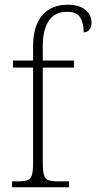

<svg xmlns="http://www.w3.org/2000/svg" viewBox="-20 -792 407 812"><path d="M31 0V-25H55Q81 -25 95 -29.5Q109 -34 114.5 -50.5Q120 -67 120 -103V-506H35V-536H120V-597Q120 -682 158.5 -727Q197 -772 266 -772Q315 -772 341 -750.5Q367 -729 367 -698Q367 -677 357.5 -666Q348 -655 334 -655Q334 -692 320 -717Q306 -742 263 -742Q211 -742 186 -703.5Q161 -665 161 -599V-536H293V-506H161V-103Q161 -67 166.5 -50.5Q172 -34 186 -29.5Q200 -25 227 -25H272V0Z"/></svg>

Font: Noto Serif Khmer SemiCondensed ExtraLight
Style: Regular
Weight: 200
Width: 4
Designer: Danh Hong and the Monotype Design Team
Foundry: Monotype Imaging Inc.
Version: Version 2.004; ttfautohint (v1.8.4.7-5d5b)